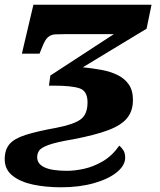

<svg xmlns="http://www.w3.org/2000/svg" viewBox="-30 -556 681 816"><path d="M229 240Q165 240 110.5 228.5Q56 217 23 190.5Q-10 164 -10 121Q-10 81 10 57Q30 33 78.5 17.5Q127 2 210 -13Q283 -27 312.5 -48.5Q342 -70 342 -121Q342 -169 308.5 -180.5Q275 -192 198 -192H178L184 -235L454 -411H253Q224 -411 205.5 -410Q187 -409 174.5 -398.5Q162 -388 151 -360L138 -328H63L112 -536H614L593 -434L322 -270Q363 -266 401 -259Q439 -252 469 -237.5Q499 -223 517 -197.5Q535 -172 535 -131Q535 -85 510.5 -54.5Q486 -24 430.5 -3Q375 18 281 36Q209 48 176.5 60Q144 72 136 84.5Q128 97 128 112Q128 170 255 170Q287 170 326.5 161.5Q366 153 406 130Q446 107 477 63Q485 69 493.5 81.5Q502 94 502 114Q502 147 466.5 176Q431 205 369 222.5Q307 240 229 240Z"/></svg>

Font: Noto Serif Black
Style: Italic
Weight: 900
Italic angle: -12°
Designer: Monotype Design Team
Foundry: Monotype Imaging Inc.
Version: Version 2.013